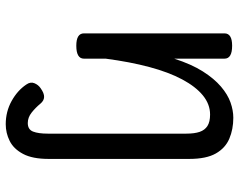

<svg xmlns="http://www.w3.org/2000/svg" viewBox="-100 -458 814 653"><g transform="rotate(90 306.5 -132.0)"><path d="M521 109Q521 164 504 196Q487 228 460 241.5Q433 255 403 255Q360 255 324 235Q288 215 268 185Q258 171 263.5 157.5Q269 144 281 136Q298 124 310.5 124.5Q323 125 333 137Q347 154 363.5 167Q380 180 399 180Q421 180 428 162Q435 144 435 112V-359Q435 -387 429 -404.5Q423 -422 409 -431Q395 -440 370 -440Q335 -440 305 -415.5Q275 -391 250.5 -345Q226 -299 208.5 -233.5Q191 -168 180 -85V-11Q180 2 169 8.5Q158 15 136 15Q115 15 104.5 8.5Q94 2 94 -11V-489Q94 -502 104.5 -508.5Q115 -515 136 -515Q158 -515 169 -508.5Q180 -502 180 -489V-318Q199 -377 223.5 -415.5Q248 -454 275 -477Q302 -500 329 -509.5Q356 -519 381 -519Q420 -519 452 -505.5Q484 -492 502.5 -459.5Q521 -427 521 -369Z"/></g></svg>

Font: Playwrite FR Moderne
Style: Regular
Weight: 400
Designer: Veronika Burian, José Scaglione
Foundry: TypeTogether
Version: Version 1.002